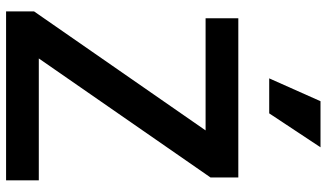

<svg xmlns="http://www.w3.org/2000/svg" viewBox="-236 -812 1049 616"><g transform="rotate(90 288.0 -504.5)"><path d="M231.9 -844.2 305.2 -1008.8H453.1L344.2 -844.2ZM17.1 0V-89.8L398.9 -640.1H39.1V-745.1H549.8V-655.8L168 -105H559.1V0Z"/></g></svg>

Font: Plus Jakarta Sans SemiBold
Style: Regular
Weight: 600
Designer: Gumpita Rahayu
Foundry: Tokotype
Version: Version 2.006